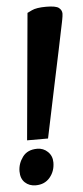

<svg xmlns="http://www.w3.org/2000/svg" viewBox="-55 -715 330 767"><g transform="rotate(-5 110.0 -331.5)"><path d="M84 -667Q84 -667 102.5 -676Q121 -685 160 -685Q199 -685 211 -675.5Q223 -666 223 -652Q223 -647 222 -641Q221 -635 220 -629Q220 -627 218 -618.5Q216 -610 211 -585Q206 -560 195.5 -510Q185 -460 167 -375Q149 -290 122 -160H38ZM57 22Q31 22 14 6Q-3 -10 -3 -39Q-3 -70 16.5 -96.5Q36 -123 75 -123Q100 -123 117.5 -106Q135 -89 135 -63Q135 -28 114 -3Q93 22 57 22Z"/></g></svg>

Font: Faustina VF Beta
Style: Italic
Weight: 400
Italic angle: -8°
Designer: Alfonso Garcia
Foundry: Omnibus-Type
Version: Version 1.006